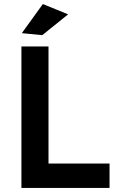

<svg xmlns="http://www.w3.org/2000/svg" viewBox="-20 -930 581 950"><path d="M86 -700H220V-121H522V0H86ZM192 -910 317 -859 189 -756 88 -766Z"/></svg>

Font: Gontserrat Medium
Style: Regular
Weight: 500
Designer: Julieta Ulanovsky
Foundry: Julieta Ulanovsky
Version: Version 6.001